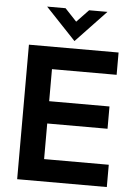

<svg xmlns="http://www.w3.org/2000/svg" viewBox="-60 -946 698 991"><g transform="rotate(5 289.0 -450.5)"><path d="M67 -697H531.5V-581.5H196.5V-415.5H509V-300H196.5V-115.5H531.5V0H67ZM143.5 -901H239L299.5 -836.5L361 -901H456L299.5 -736Z"/></g></svg>

Font: HK Grotesk
Style: Bold
Weight: 700
Designer: Alfredo Marco Pradil
Foundry: Hanken Design Co.
Version: Version 3.001